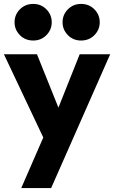

<svg xmlns="http://www.w3.org/2000/svg" viewBox="-30 -736 580 976"><path d="M530 -460 230 220H78L190 -37L-10 -460H158L267 -189L375 -460ZM382 -716Q423 -716 450 -688.5Q477 -661 477 -623Q477 -585 450 -557.5Q423 -530 382 -530Q342 -530 315 -557.5Q288 -585 288 -623Q288 -661 315 -688.5Q342 -716 382 -716ZM139 -716Q179 -716 206 -688.5Q233 -661 233 -623Q233 -585 206 -557.5Q179 -530 139 -530Q98 -530 71 -557.5Q44 -585 44 -623Q44 -661 71 -688.5Q98 -716 139 -716Z"/></svg>

Font: renner_700bold
Style: Bold
Weight: 700
Version: Version 003.000 ; ttfautohint (v0.97) -l 8 -r 50 -G 200 -x 1